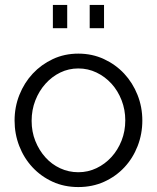

<svg xmlns="http://www.w3.org/2000/svg" viewBox="-20 -747 635 777"><path d="M194 -633V-727H252V-633ZM343 -633V-727H401V-633ZM297 10Q240 10 193 -11.5Q146 -33 111.5 -70Q77 -107 58 -156Q39 -205 39 -259Q39 -314 58.5 -363Q78 -412 112.5 -449Q147 -486 194 -508Q241 -530 297 -530Q353 -530 400.5 -508Q448 -486 482.5 -449Q517 -412 536.5 -363Q556 -314 556 -259Q556 -205 537 -156Q518 -107 483.5 -70Q449 -33 401.5 -11.5Q354 10 297 10ZM108 -258Q108 -214 123 -176.5Q138 -139 163.5 -110.5Q189 -82 223.5 -66Q258 -50 297 -50Q336 -50 370.5 -66.5Q405 -83 431 -111.5Q457 -140 472 -178Q487 -216 487 -260Q487 -303 472 -341.5Q457 -380 431 -408.5Q405 -437 370.5 -453.5Q336 -470 297 -470Q258 -470 224 -453.5Q190 -437 164 -408Q138 -379 123 -340.5Q108 -302 108 -258Z"/></svg>

Font: IngvarSans
Style: Regular
Weight: 400
Version: Version 1.000